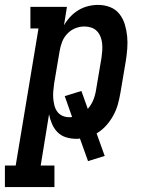

<svg xmlns="http://www.w3.org/2000/svg" viewBox="-75 -558 595 783"><path d="M-55 205V117H-11L82 -442H49V-530H198L186 -455Q197 -474 212 -490Q227 -506 245.5 -517Q264 -528 284.5 -533Q305 -538 325 -538Q351 -538 374 -529Q397 -520 412 -501Q427 -482 434 -458.5Q441 -435 443.5 -410.5Q446 -386 444 -360Q442 -334 438 -309L416 -179Q412 -155 405.5 -132Q399 -109 387 -87Q375 -65 358 -46Q341 -27 319 -14L352 78L284 99L251 7Q247 8 243 8Q239 8 235 8Q213 8 193 1.5Q173 -5 159 -19.5Q145 -34 137 -53Q129 -72 125 -92L91 117H147V205ZM207 -80Q210 -80 213 -80Q216 -80 219 -81L189 -166L257 -187L283 -114Q298 -131 306 -151.5Q314 -172 317 -193L339 -323Q341 -337 342 -352Q343 -367 341.5 -381Q340 -395 335 -408Q330 -421 320.5 -431Q311 -441 297.5 -445.5Q284 -450 269 -450Q250 -450 231.5 -442.5Q213 -435 199 -420Q185 -405 178 -386.5Q171 -368 168 -349L146 -219Q144 -204 142.5 -188.5Q141 -173 142 -158.5Q143 -144 146.5 -129.5Q150 -115 158 -103.5Q166 -92 179 -86Q192 -80 207 -80Z"/></svg>

Font: Iosevka Slab Semibold Oblique
Style: Regular
Weight: 600
Italic angle: -9°
Monospace: yes
Designer: Belleve Invis
Foundry: Belleve Invis
Version: Version 11.1.1; ttfautohint (v1.8.3)